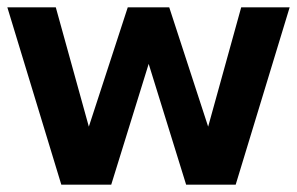

<svg xmlns="http://www.w3.org/2000/svg" viewBox="-20 -503 809 523"><path d="M622 0H487L385 -329L283 0H147L0 -483H132L222 -158L328 -483H441L547 -158L637 -483H769Z"/></svg>

Font: UN Bangla
Style: Bold
Weight: 700
Designer: Desinged by Rajon, Unicode developed by Rashed (IMGN)
Version: Version 2.001;March 19, 2023;FontCreator 14.0.0.2901 64-bit